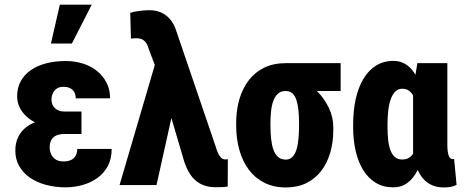

<svg xmlns="http://www.w3.org/2000/svg" viewBox="-20 -802 2010 832"><path d="M222.7 -287.1H333V-221.2H257.3Q239.7 -221.2 225.6 -215.6Q211.4 -210 203.4 -197Q195.3 -184.1 195.3 -162.1Q195.3 -151.4 198.7 -140.6Q202.1 -129.9 209.5 -121.1Q216.8 -112.3 228 -107.4Q239.3 -102.5 254.9 -102.5Q276.4 -102.5 289.6 -109.6Q302.7 -116.7 308.8 -129.4Q314.9 -142.1 314.9 -156.7H463.9Q463.9 -113.3 446.8 -81.8Q429.7 -50.3 400.9 -30Q372.1 -9.8 336.7 0Q301.3 9.8 264.6 9.8Q218.8 9.8 179 -1Q139.2 -11.7 109.6 -32.2Q80.1 -52.7 63.2 -82.3Q46.4 -111.8 46.4 -149.4Q46.4 -182.6 58.8 -208.3Q71.3 -233.9 94.2 -251.5Q117.2 -269 149.7 -278.1Q182.1 -287.1 222.7 -287.1ZM333 -252H222.7Q186.5 -252 155.8 -262.2Q125 -272.5 102.3 -290.8Q79.6 -309.1 66.9 -333Q54.2 -356.9 54.2 -383.8Q54.2 -421.4 69.8 -450Q85.4 -478.5 113.5 -498Q141.6 -517.6 180.2 -527.6Q218.8 -537.6 264.6 -537.6Q304.2 -537.6 339.1 -526.6Q374 -515.6 400.1 -494.6Q426.3 -473.6 441.7 -443.8Q457 -414.1 457 -376H308.1Q308.1 -392.6 301.5 -403.6Q294.9 -414.6 283 -420.2Q271 -425.8 255.4 -425.8Q236.3 -425.8 225.1 -417.5Q213.9 -409.2 208.5 -396.7Q203.1 -384.3 203.1 -370.6Q203.1 -358.9 207 -349.4Q210.9 -339.8 218.3 -333Q225.6 -326.2 235.4 -322.5Q245.1 -318.8 257.3 -318.8H333ZM200.7 -613.3 239.3 -781.7H377.4L291.5 -613.3Z M731.4 -329.6 658.2 0H498L657.7 -543.5L757.8 -542ZM627 -757.8Q648.9 -757.8 667 -752Q685.1 -746.1 699.5 -735.1Q713.9 -724.1 724.6 -708.5Q735.4 -692.9 742.2 -672.9L914.6 -167Q918.5 -153.3 923.8 -140.6Q929.2 -127.9 936.8 -119.6Q944.3 -111.3 955.1 -111.3Q959 -111.3 961.4 -111.6Q963.9 -111.8 967.3 -111.8L966.8 6.3Q955.6 8.3 943.4 8.8Q931.2 9.3 914.1 9.3Q877 9.3 850.1 -4.6Q823.2 -18.6 806.2 -43.7Q789.1 -68.8 778.3 -102.1L670.4 -467.8L623.5 -592.8Q619.1 -608.4 611.6 -618.2Q604 -627.9 594.5 -632.1Q585 -636.2 573.7 -636.2Q566.9 -636.2 561.5 -636Q556.2 -635.7 547.4 -634.8L544.4 -746.6Q561.5 -752 585.2 -754.9Q608.9 -757.8 627 -757.8Z M1003.4 -258.8V-269Q1003.4 -324.7 1017.3 -372.1Q1031.2 -419.4 1058.1 -454.3Q1085 -489.3 1125 -508.8Q1165 -528.3 1217.8 -528.3Q1225.6 -522.5 1233.9 -505.9Q1242.2 -489.3 1257.3 -472.2Q1272.5 -455.1 1300.8 -446.3Q1329.6 -432.6 1357.9 -403.1Q1386.2 -373.5 1405.3 -334Q1424.3 -294.4 1424.3 -249V-238.8Q1424.3 -186 1411.1 -140.6Q1397.9 -95.2 1371.8 -61.3Q1345.7 -27.3 1307.4 -8.5Q1269 10.3 1218.8 10.3Q1166 10.3 1125.7 -10Q1085.4 -30.3 1058.3 -66.4Q1031.2 -102.5 1017.3 -151.9Q1003.4 -201.2 1003.4 -258.8ZM1151.9 -269V-258.8Q1151.9 -227.5 1154.8 -200.7Q1157.7 -173.8 1164.8 -153.6Q1171.9 -133.3 1185.1 -121.8Q1198.2 -110.4 1218.8 -110.4Q1235.8 -110.4 1247.1 -121.8Q1258.3 -133.3 1264.6 -153.6Q1271 -173.8 1273.4 -200.7Q1275.9 -227.5 1275.9 -258.8V-269Q1275.9 -297.4 1273.4 -322.3Q1271 -347.2 1265.1 -366.5Q1259.3 -385.7 1247.8 -396.7Q1236.3 -407.7 1217.8 -407.7Q1198.2 -407.7 1185.3 -396.7Q1172.4 -385.7 1165 -366.5Q1157.7 -347.2 1154.8 -322.3Q1151.9 -297.4 1151.9 -269ZM1456.1 -528.3V-407.7H1217.8V-528.3Z M1510.3 -251.5V-261.7Q1510.3 -322.8 1521.5 -373Q1532.7 -423.3 1554.9 -460.4Q1577.1 -497.6 1609.6 -517.8Q1642.1 -538.1 1685.1 -538.1Q1713.9 -538.1 1736.6 -524.4Q1759.3 -510.7 1775.4 -485.8Q1791.5 -460.9 1803.2 -426.8Q1814.9 -392.6 1822.5 -351.1Q1830.1 -309.6 1834.5 -263.7V-249Q1828.6 -194.8 1817.9 -147.7Q1807.1 -100.6 1789.8 -65.2Q1772.5 -29.8 1746.3 -10Q1720.2 9.8 1684.1 9.8Q1641.1 9.8 1608.9 -9.5Q1576.7 -28.8 1554.7 -63.7Q1532.7 -98.6 1521.5 -146.5Q1510.3 -194.3 1510.3 -251.5ZM1659.2 -261.7V-251.5Q1659.2 -221.2 1662.1 -195.3Q1665 -169.4 1672.1 -150.6Q1679.2 -131.8 1691.4 -121.3Q1703.6 -110.8 1722.7 -110.8Q1741.7 -110.8 1754.4 -119.6Q1767.1 -128.4 1775.1 -145Q1783.2 -161.6 1787.4 -185.1Q1791.5 -208.5 1793 -237.3V-273.9Q1792 -306.6 1787.6 -333.3Q1783.2 -359.9 1774.9 -378.7Q1766.6 -397.5 1754.2 -407.5Q1741.7 -417.5 1723.6 -417.5Q1705.1 -417.5 1692.9 -405.3Q1680.7 -393.1 1673.1 -371.8Q1665.5 -350.6 1662.4 -322.5Q1659.2 -294.4 1659.2 -261.7ZM1788.6 -528.3H1918.5V-176.3Q1918.5 -157.7 1920.2 -145.8Q1921.9 -133.8 1924.8 -126.2Q1927.7 -118.7 1932.4 -115.5Q1937 -112.3 1943.4 -112.3Q1945.3 -112.3 1946.3 -112.8Q1947.3 -113.3 1947.8 -113.8L1958.5 -1Q1944.3 5.9 1931.6 8.1Q1918.9 10.3 1903.3 10.3Q1876.5 10.3 1854.5 1.5Q1832.5 -7.3 1815.7 -25.6Q1798.8 -43.9 1787.1 -71.8Q1775.4 -99.6 1770 -137.7V-416Z"/></svg>

Font: Roboto Condensed ExtraBold
Style: Regular
Weight: 800
Designer: Christian Robertson
Foundry: Google
Version: Version 3.008; 2023